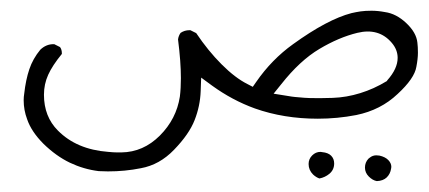

<svg xmlns="http://www.w3.org/2000/svg" viewBox="-20 -58 795 356"><path d="M521 121.1Q515.1 120.1 487.3 115.7L501.5 98.1Q536.1 54.2 572.3 32.7Q608.4 11.2 642.6 2.9Q682.6 -6.8 706.5 21.5Q717.3 34.2 717.3 49.3Q717.3 69.3 698.2 90.8L697.3 92.3Q673.3 106.9 647.9 114.7Q622.6 122.6 596.7 123.5Q584.5 124 573 124Q561.5 124 554.4 123.8Q547.4 123.5 544.4 123.3Q541.5 123 538.6 122.8Q535.6 122.6 532.7 122.3Q529.8 122.1 526.9 121.8Q523.9 121.6 521 121.1ZM23.9 127.9Q23.9 146 30.3 163.1Q38.1 186 60.5 208.5Q84 231.4 109.6 243.7Q135.3 255.9 163.1 259.3Q171.9 259.8 180.2 259.8Q211.9 259.8 241.2 253.9Q275.9 247.6 302.7 219.7Q330.6 190.9 340.8 164.8Q351.1 138.7 352.1 110.8L353 85.9L373 100.6Q410.6 127.9 452.6 143.1Q506.3 162.1 569.3 162.1Q605.5 162.1 640.6 155.3Q686 146 717.3 116.2Q748.5 87.4 752 65.9Q754.9 50.8 754.9 39.8Q754.9 28.8 753.9 21Q752 2.4 733.4 -15.1Q714.8 -32.7 693.8 -35.6Q680.7 -38.1 668.9 -38.1Q657.2 -38.1 648.7 -36.9Q640.1 -35.6 631.8 -33.7Q586.9 -22 523.4 23.9Q483.9 52.2 455.1 93.8L448.7 103L438.5 97.7Q416 86.4 390.9 61.3Q365.7 36.1 343.8 3.4L333 -2Q332 -2 331.1 -2Q322.3 -2 314.9 2.9Q311 8.3 310.1 15.1Q315.4 56.6 315.4 86.9Q315.4 106 313.5 121.1Q307.1 162.6 276.4 193.4Q245.6 224.1 205.1 224.6Q203.1 224.6 197 224.6Q190.9 224.6 180.7 223.6Q122.1 219.2 87.4 184.1Q61.5 158.2 61.5 117.7Q61.5 98.1 69.3 80.8Q77.1 63.5 94.7 42Q94.7 41.5 94.7 41Q94.7 33.7 91.3 29.3L80.6 23.9Q80.1 23.9 79.1 23.9Q65.4 23.9 54.7 34.2Q41 50.8 34.4 70.3Q27.8 89.8 24.9 115.7Q23.9 121.6 23.9 127.9ZM599.6 245.1Q599.6 236.3 594 230.7Q588.4 225.1 577.6 224.1Q575.7 223.6 574.2 223.6Q565.4 223.6 558.8 230.2Q552.2 236.8 552.2 246.1Q552.2 257.3 560.5 265.6Q566.4 271 572.3 272.9Q582.5 271 590.8 264.2Q599.6 256.8 599.6 245.1ZM705.6 251.5Q705.6 244.6 700 238.8Q694.3 232.9 683.6 230.5Q680.7 230 677.7 230Q670.9 230 665.5 234.4L663.1 236.3Q656.7 243.2 656.7 252.7Q656.7 262.2 663.8 269.3Q670.9 276.4 678.7 277.8Q690.4 277.3 697 271Q703.6 264.6 705.1 254.9Q705.6 253.4 705.6 251.5Z"/></svg>

Font: NaikaiFont
Style: ExtraLight
Weight: 200
Version: Version 1.89